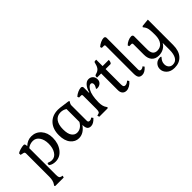

<svg xmlns="http://www.w3.org/2000/svg" viewBox="14 -1520 2583 2583"><g transform="rotate(-45 1305.5 -228.0)"><path d="M222.7 240.2 231.4 212.9 212.9 209Q189.5 204.1 182.1 189.9Q174.8 175.8 174.8 140.6V-367.2Q219.7 -402.3 276.4 -402.3Q333 -402.3 367.7 -353Q402.3 -303.7 402.3 -224.6Q402.3 -142.6 367.7 -89.4Q333 -36.1 277.3 -36.1Q253.9 -36.1 234.4 -43.5Q214.8 -50.8 213.9 -50.8Q200.2 -50.8 200.2 -28.3Q200.2 -16.6 209 -11.7Q246.1 12.7 298.8 12.7Q384.8 12.7 441.4 -60.1Q498 -132.8 498 -242.2Q498 -338.9 443.8 -399.9Q389.6 -460.9 305.7 -460.9Q232.4 -460.9 174.8 -405.3V-409.2Q174.8 -451.2 152.3 -451.2Q123 -451.2 82.5 -439Q42 -426.8 28.3 -414.1V-385.7L75.2 -375Q93.8 -370.1 93.8 -344.7V95.7Q93.8 170.9 63.5 212.9L52.7 227.5L63.5 240.2Z M674.8 -224.6Q674.8 -313.5 710.9 -362.3Q747.1 -411.1 813.5 -411.1Q862.3 -411.1 901.4 -384.8V-139.6Q854.5 -57.6 778.3 -57.6Q734.4 -57.6 704.6 -97.7Q674.8 -137.7 674.8 -224.6ZM901.4 -83Q901.4 -32.2 918.5 -9.8Q935.5 12.7 972.7 12.7Q1020.5 12.7 1073.2 -44.9L1055.7 -68.4Q1033.2 -51.8 1010.7 -51.8Q982.4 -51.8 982.4 -80.1V-375Q982.4 -390.6 994.1 -411.1L1006.8 -427.7L995.1 -439.5Q967.8 -441.4 906.2 -451.2Q844.7 -460.9 814.5 -460.9Q706.1 -460.9 642.6 -393.1Q579.1 -325.2 579.1 -208Q579.1 -102.5 627 -44.9Q674.8 12.7 743.2 12.7Q835 12.7 901.4 -83Z M1298.8 0 1309.6 -13.7 1298.8 -28.3Q1269.5 -68.4 1269.5 -141.6Q1269.5 -209 1279.8 -260.7Q1290 -312.5 1306.2 -340.3Q1322.3 -368.2 1338.4 -381.8Q1354.5 -395.5 1370.1 -395.5Q1383.8 -395.5 1391.6 -385.7Q1399.4 -376 1399.4 -360.4Q1399.4 -339.8 1387.2 -319.3Q1375 -298.8 1375 -297.9Q1375 -289.1 1392.6 -289.1Q1430.7 -289.1 1455.6 -312Q1480.5 -335 1480.5 -369.1Q1480.5 -412.1 1456.1 -436.5Q1431.6 -460.9 1393.6 -460.9Q1355.5 -460.9 1323.2 -423.8Q1291 -386.7 1275.4 -326.2H1269.5V-424.8Q1269.5 -437.5 1261.7 -445.3Q1253.9 -453.1 1241.2 -453.1Q1215.8 -453.1 1181.6 -438Q1147.5 -422.9 1121.1 -399.4L1129.9 -375H1168.9Q1186.5 -375 1186.5 -355.5V-100.6Q1186.5 -65.4 1179.2 -51.3Q1171.9 -37.1 1148.4 -33.2L1130.9 -28.3L1139.6 0Z M1765.6 -54.7 1748 -79.1Q1715.8 -49.8 1687.5 -49.8Q1668.9 -49.8 1661.1 -61Q1653.3 -72.3 1653.3 -100.6V-393.6H1750Q1770.5 -409.2 1770.5 -450.2H1653.3V-572.3Q1627 -572.3 1619.6 -568.8Q1612.3 -565.4 1610.4 -550.8Q1600.6 -504.9 1580.1 -476.6Q1559.6 -448.2 1512.7 -436.5Q1498 -432.6 1494.1 -425.3Q1490.2 -418 1490.2 -393.6H1569.3V-75.2Q1569.3 -34.2 1590.3 -10.7Q1611.3 12.7 1648.4 12.7Q1676.8 12.7 1709.5 -5.9Q1742.2 -24.4 1765.6 -54.7Z M2047.9 -44.9 2030.3 -68.4Q2009.8 -48.8 1985.4 -48.8Q1958 -48.8 1958 -80.1L1960 -679.7Q1960 -693.4 1952.1 -701.2Q1944.3 -709 1930.7 -709Q1904.3 -709 1870.1 -693.4Q1835.9 -677.7 1810.5 -654.3L1819.3 -630.9H1858.4Q1876 -630.9 1876 -611.3V-83Q1876 -32.2 1892.6 -9.8Q1909.2 12.7 1947.3 12.7Q1997.1 12.7 2047.9 -44.9Z M2525.4 19.5V-461.9L2415 -451.2L2404.3 -437.5L2415 -423.8Q2438.5 -393.6 2444.3 -357.4Q2450.2 -321.3 2450.2 -247.1Q2450.2 -165 2416 -120.1Q2381.8 -75.2 2321.3 -75.2Q2236.3 -75.2 2236.3 -184.6V-434.6Q2236.3 -447.3 2228.5 -454.6Q2220.7 -461.9 2207 -461.9Q2178.7 -461.9 2145 -446.8Q2111.3 -431.6 2088.9 -408.2L2095.7 -385.7H2136.7Q2154.3 -385.7 2154.3 -364.3V-164.1Q2154.3 -92.8 2189.9 -53.2Q2225.6 -13.7 2290 -13.7Q2340.8 -13.7 2382.3 -36.6Q2423.8 -59.6 2445.3 -99.6V34.2Q2445.3 112.3 2418.5 158.7Q2391.6 205.1 2335.9 205.1Q2299.8 205.1 2278.3 180.7Q2256.8 156.2 2256.8 120.1Q2256.8 90.8 2267.6 69.3Q2278.3 47.9 2289.6 36.6Q2300.8 25.4 2300.8 22.5Q2300.8 12.7 2284.2 12.7Q2230.5 12.7 2199.7 44.9Q2168.9 77.1 2168.9 123Q2168.9 174.8 2210 213.9Q2251 252.9 2324.2 252.9Q2418 252.9 2471.7 191.9Q2525.4 130.9 2525.4 19.5Z"/></g></svg>

Font: Kurale
Style: Regular
Weight: 400
Version: 1.0; ttfautohint (v1.3)